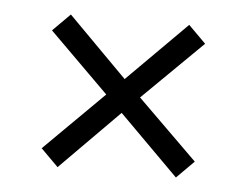

<svg xmlns="http://www.w3.org/2000/svg" viewBox="-35 -475 508 396"><g transform="rotate(5 219.5 -277.0)"><path d="M378 -155 342 -119 219 -242 97 -119 61 -155 184 -277 61 -399 97 -435 219 -312 342 -435 378 -399 254 -277Z"/></g></svg>

Font: Cabin
Style: Regular
Weight: 400
Designer: Pablo Impallari
Foundry: Pablo Impallari
Version: Version 1.007